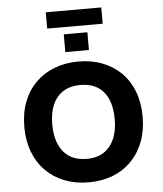

<svg xmlns="http://www.w3.org/2000/svg" viewBox="-65 -1084 976 1151"><g transform="rotate(-5 422.5 -508.0)"><path d="M422 11Q343 11 277.5 -14.5Q212 -40 164.5 -88Q117 -136 91.5 -203Q66 -270 66 -353Q66 -437 91.5 -503.5Q117 -570 164.5 -617.5Q212 -665 277.5 -690.5Q343 -716 422 -716Q502 -716 567.5 -690.5Q633 -665 680 -618Q727 -571 752.5 -504Q778 -437 778 -354Q778 -270 752.5 -203Q727 -136 680 -88Q633 -40 567.5 -14.5Q502 11 422 11ZM423 -130Q482 -130 523.5 -156Q565 -182 587.5 -232Q610 -282 610 -353Q610 -425 588 -474.5Q566 -524 524 -549.5Q482 -575 422 -575Q363 -575 321 -549.5Q279 -524 256.5 -474.5Q234 -425 234 -353Q234 -282 256.5 -232Q279 -182 321 -156Q363 -130 423 -130ZM254 -929V-1027H588V-929ZM350 -779V-886H492V-779Z"/></g></svg>

Font: Nunito Sans 7pt ExtraBold
Style: Regular
Weight: 800
Designer: Vernon Adams
Foundry: Vernon Adams
Version: Version 3.101;gftools[0.9.27]